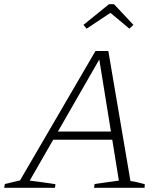

<svg xmlns="http://www.w3.org/2000/svg" viewBox="-29 -891 776 911"><path d="M590 -32Q608 -30 625 -25.5Q642 -21 658 -17L657 0H417L420 -18L535 -34L439 -628L452 -626L112 -34Q143 -30 173.5 -26Q204 -22 234 -17L232 0H-9L-6 -18L66 -35L424 -649H485ZM200 -228 220 -267H528L533 -228ZM512 -871 604 -773 585 -755 495 -830 382 -755 367 -773 488 -871Z"/></svg>

Font: Piazzolla Thin Thin
Style: Italic
Weight: 250
Italic angle: -11.3°
Version: Version 2.005